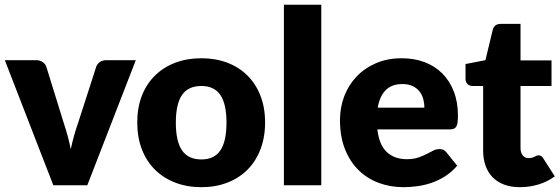

<svg xmlns="http://www.w3.org/2000/svg" viewBox="-22 -768 2321 796"><path d="M340 0H199L-2 -518.5H127Q143.5 -518.5 154.8 -510.8Q166 -503 170 -491.5L242 -259Q251.5 -230.5 258.8 -203.5Q266 -176.5 271.5 -149.5Q277 -176.5 284.5 -203.5Q292 -230.5 302 -259L377 -491.5Q381 -503 392 -510.8Q403 -518.5 418 -518.5H541Z M813 -526.5Q872 -526.5 920.5 -508Q969 -489.5 1003.8 -455Q1038.5 -420.5 1057.8 -371.2Q1077 -322 1077 -260.5Q1077 -198.5 1057.8 -148.8Q1038.5 -99 1003.8 -64.2Q969 -29.5 920.5 -10.8Q872 8 813 8Q753.5 8 704.8 -10.8Q656 -29.5 620.8 -64.2Q585.5 -99 566.2 -148.8Q547 -198.5 547 -260.5Q547 -322 566.2 -371.2Q585.5 -420.5 620.8 -455Q656 -489.5 704.8 -508Q753.5 -526.5 813 -526.5ZM813 -107Q866.5 -107 891.8 -144.8Q917 -182.5 917 -259.5Q917 -336.5 891.8 -374Q866.5 -411.5 813 -411.5Q758 -411.5 732.5 -374Q707 -336.5 707 -259.5Q707 -182.5 732.5 -144.8Q758 -107 813 -107Z M1310 -748.5V0H1155V-748.5Z M1643.5 -526.5Q1695 -526.5 1737.8 -510.5Q1780.5 -494.5 1811.2 -464Q1842 -433.5 1859.2 -389.2Q1876.5 -345 1876.5 -289Q1876.5 -271.5 1875 -260.5Q1873.5 -249.5 1869.5 -243Q1865.5 -236.5 1858.8 -234Q1852 -231.5 1841.5 -231.5H1542.5Q1550 -166.5 1582 -137.2Q1614 -108 1664.5 -108Q1691.5 -108 1711 -114.5Q1730.5 -121 1745.8 -129Q1761 -137 1773.8 -143.5Q1786.5 -150 1800.5 -150Q1819 -150 1828.5 -136.5L1873.5 -81Q1849.5 -53.5 1821.8 -36.2Q1794 -19 1764.8 -9.2Q1735.5 0.5 1706.2 4.2Q1677 8 1650.5 8Q1596 8 1548.2 -9.8Q1500.5 -27.5 1464.8 -62.5Q1429 -97.5 1408.2 -149.5Q1387.5 -201.5 1387.5 -270.5Q1387.5 -322.5 1405.2 -369Q1423 -415.5 1456.2 -450.5Q1489.5 -485.5 1536.8 -506Q1584 -526.5 1643.5 -526.5ZM1646.5 -419.5Q1602 -419.5 1577 -394.2Q1552 -369 1544 -321.5H1737.5Q1737.5 -340 1732.8 -357.5Q1728 -375 1717.2 -388.8Q1706.5 -402.5 1689 -411Q1671.5 -419.5 1646.5 -419.5Z M2133 8Q2096 8 2067.8 -2.8Q2039.5 -13.5 2020.2 -33.2Q2001 -53 1991 -81Q1981 -109 1981 -143.5V-411.5H1937Q1925 -411.5 1916.5 -419.2Q1908 -427 1908 -442V-502.5L1990.5 -518.5L2021 -645Q2027 -669 2055 -669H2136V-517.5H2264.5V-411.5H2136V-154Q2136 -136 2144.8 -124.2Q2153.5 -112.5 2170 -112.5Q2178.5 -112.5 2184.2 -114.2Q2190 -116 2194.2 -118.2Q2198.5 -120.5 2202.2 -122.2Q2206 -124 2211 -124Q2218 -124 2222.2 -120.8Q2226.5 -117.5 2231 -110.5L2278 -37Q2248 -14.5 2210.5 -3.2Q2173 8 2133 8Z"/></svg>

Font: Lato Black
Style: Regular
Weight: 900
Designer: Lukasz Dziedzic
Foundry: tyPoland Lukasz Dziedzic
Version: Version 2.007; 2014-02-27